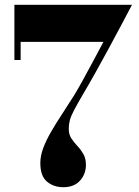

<svg xmlns="http://www.w3.org/2000/svg" viewBox="-20 -770 580 800"><path d="M244 10Q203.5 10 175.8 -13.2Q148 -36.5 148 -91Q148 -120.5 160.2 -153.2Q172.5 -186 193 -221.2Q213.5 -256.5 238.5 -294.5Q263.5 -332.5 289 -373Q306.5 -402 325.8 -437.2Q345 -472.5 366.5 -512.2Q388 -552 411 -595.5H66V-520H40V-750H530Q530 -750 516.5 -724.5Q503 -699 480.8 -657Q458.5 -615 431.5 -565.2Q404.5 -515.5 377 -466.2Q349.5 -417 326 -377.5Q301.5 -335.5 288.5 -310.8Q275.5 -286 271 -269Q266.5 -252 266.5 -233.5Q266.5 -210 277.2 -193.5Q288 -177 302.2 -162Q316.5 -147 327.2 -128.5Q338 -110 338 -83Q338 -44.5 313.2 -17.2Q288.5 10 244 10Z"/></svg>

Font: Bodoni Moda SC 9pt
Style: Bold
Weight: 700
Designer: Owen Earl
Foundry: indestructible type
Version: Version 2.005